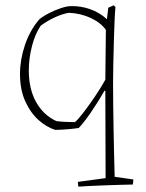

<svg xmlns="http://www.w3.org/2000/svg" viewBox="-20 -480 546 720"><path d="M274 220Q273 215 272.5 210Q272 205 272 202L376 188L375 -139L372 -140Q348 -98 320.5 -58Q293 -18 275 0Q255 3 230 5Q205 7 187 7Q155 -3 125 -29.5Q95 -56 75 -99.5Q55 -143 55 -203Q55 -256 73.5 -311Q92 -366 127 -407Q141 -419 163.5 -430.5Q186 -442 208.5 -449.5Q231 -457 246 -457Q282 -458 317 -446Q352 -434 381 -408L386 -451L406 -460L413 -454Q411 -433 409.5 -399Q408 -365 407 -324.5Q406 -284 405 -244Q404 -204 404 -170Q404 -134 404.5 -86.5Q405 -39 406 10.5Q407 60 408 105.5Q409 151 410 183L480 193Q480 197 479.5 202Q479 207 478 212Q463 212 434.5 213Q406 214 374 215Q342 216 314.5 217.5Q287 219 274 220ZM261 -22Q272 -31 292.5 -57.5Q313 -84 336 -118Q359 -152 375 -181L377 -368Q358 -395 320.5 -412.5Q283 -430 239 -432Q217 -429 188 -416Q159 -403 133 -384Q112 -354 100 -307.5Q88 -261 88 -216Q88 -147 115 -98Q142 -49 191 -26Q204 -24 224.5 -23Q245 -22 261 -22Z"/></svg>

Font: Labrada ExtraLight
Style: Regular
Weight: 200
Designer: Mercedes Jáuregui
Foundry: Omnibus-Type Team
Version: Version 1.000; ttfautohint (v1.8.4.7-5d5b)